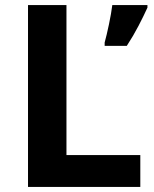

<svg xmlns="http://www.w3.org/2000/svg" viewBox="-20 -734 605 754"><path d="M90 0V-714H241V-125H531V0ZM559 -704Q544 -671 524 -632.5Q504 -594 478 -554H391V-567Q399 -596 408 -639Q417 -682 421 -714H559Z"/></svg>

Font: Noto Sans Kannada
Style: Bold
Weight: 700
Designer: Jelle Bosma - Monotype Design Team
Foundry: Monotype Imaging Inc.
Version: Version 2.005; ttfautohint (v1.8.4.7-5d5b)